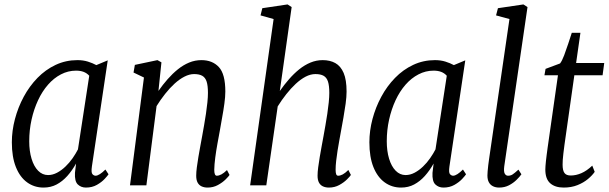

<svg xmlns="http://www.w3.org/2000/svg" viewBox="-20 -837 2748 867"><path d="M395 -85.5Q391 -57.5 397.5 -50.5Q404 -43.5 411.5 -43.5Q420 -43.5 431.2 -50.8Q442.5 -58 456 -71.5L470 -50Q466 -43.5 452.5 -29Q439 -14.5 417.5 -2.2Q396 10 368 10Q346 10 331.2 -4.2Q316.5 -18.5 318.5 -56.5L323.5 -98.5Q305.5 -66.5 283.8 -42.2Q262 -18 235.8 -4Q209.5 10 176.5 10Q135 10 102.5 -13.5Q70 -37 51.8 -82.5Q33.5 -128 33.5 -194.5Q33.5 -246.5 47.5 -299.5Q61.5 -352.5 87.2 -400.2Q113 -448 149.2 -485.2Q185.5 -522.5 231.2 -544Q277 -565.5 329.5 -565.5Q355.5 -565.5 377 -558.8Q398.5 -552 415 -543L466.5 -564.5ZM383 -495Q372 -507 357.5 -512.5Q343 -518 323.5 -518Q287.5 -518 255.2 -501.2Q223 -484.5 196.8 -454.5Q170.5 -424.5 151.8 -384.2Q133 -344 122.5 -296.8Q112 -249.5 112 -199Q112 -155 122.5 -120.2Q133 -85.5 152.2 -66Q171.5 -46.5 197 -46.5Q217.5 -46.5 237.5 -57Q257.5 -67.5 275.5 -84.8Q293.5 -102 307.8 -122.5Q322 -143 332 -162.5Z M695.5 -426.5Q715 -454.5 737 -479.5Q759 -504.5 783.2 -524Q807.5 -543.5 834 -554.5Q860.5 -565.5 889.5 -565.5Q939 -565.5 968.2 -534.2Q997.5 -503 997.5 -423.5Q997.5 -400 993.2 -369Q989 -338 983 -305.8Q977 -273.5 972.5 -246Q967.5 -219.5 961.8 -187.8Q956 -156 952 -125.2Q948 -94.5 947.5 -70.5Q947.5 -57.5 950.2 -50.5Q953 -43.5 959 -43.5Q968.5 -43.5 979.8 -49.5Q991 -55.5 1005 -69L1016.5 -47Q1013 -41 999 -27Q985 -13 964 -1.5Q943 10 917.5 10Q902 10 890.2 4.5Q878.5 -1 872.2 -12.8Q866 -24.5 866 -43.5Q866 -59.5 868.8 -81.2Q871.5 -103 875.8 -127.8Q880 -152.5 884.5 -177Q889 -201.5 893 -223Q897 -245 901.5 -270.8Q906 -296.5 910 -323.2Q914 -350 916.5 -374.5Q919 -399 919 -417.5Q919 -450.5 913 -468.8Q907 -487 893.2 -494.8Q879.5 -502.5 856.5 -502.5Q835.5 -502.5 813 -491Q790.5 -479.5 768.5 -459.5Q746.5 -439.5 725.8 -413.2Q705 -387 687 -358L641 0H567L630 -487L583 -509.5L589 -544L691 -565.5L709 -555.5Z M1465.5 10Q1450 10 1438.2 4.5Q1426.5 -1 1420.2 -12.8Q1414 -24.5 1414 -43.5Q1414 -59.5 1416.8 -81.2Q1419.5 -103 1423.8 -127.8Q1428 -152.5 1432.5 -177Q1437 -201.5 1441 -223Q1445 -245 1449.5 -270.8Q1454 -296.5 1458 -323.2Q1462 -350 1464.5 -374.5Q1467 -399 1467 -417.5Q1467 -450.5 1461 -468.8Q1455 -487 1441.2 -494.8Q1427.5 -502.5 1404.5 -502.5Q1382.5 -502.5 1360 -490.8Q1337.5 -479 1315.5 -458.5Q1293.5 -438 1272.8 -411.8Q1252 -385.5 1234 -356.5L1182.5 0H1109.5L1215.5 -751L1156.5 -767.5L1164.5 -800L1278.5 -817L1297 -805L1243.5 -426Q1263 -454 1285 -479.2Q1307 -504.5 1331.2 -524Q1355.5 -543.5 1382 -554.5Q1408.5 -565.5 1437 -565.5Q1470.5 -565.5 1494.5 -552Q1518.5 -538.5 1531.8 -507.5Q1545 -476.5 1545 -423.5Q1545 -400 1540.8 -369Q1536.5 -338 1530.8 -305.8Q1525 -273.5 1520 -246Q1516.5 -226 1512.2 -203Q1508 -180 1504.2 -156.2Q1500.5 -132.5 1498 -110.5Q1495.5 -88.5 1495.5 -70.5Q1495.5 -57.5 1498 -50.5Q1500.5 -43.5 1507 -43.5Q1516.5 -43.5 1527.8 -49.5Q1539 -55.5 1553 -69.5L1564.5 -47Q1561 -41 1547 -27Q1533 -13 1512 -1.5Q1491 10 1465.5 10Z M2009.5 -85.5Q2005.5 -57.5 2012 -50.5Q2018.5 -43.5 2026 -43.5Q2034.5 -43.5 2045.8 -50.8Q2057 -58 2070.5 -71.5L2084.5 -50Q2080.5 -43.5 2067 -29Q2053.5 -14.5 2032 -2.2Q2010.5 10 1982.5 10Q1960.5 10 1945.8 -4.2Q1931 -18.5 1933 -56.5L1938 -98.5Q1920 -66.5 1898.2 -42.2Q1876.5 -18 1850.2 -4Q1824 10 1791 10Q1749.5 10 1717 -13.5Q1684.5 -37 1666.2 -82.5Q1648 -128 1648 -194.5Q1648 -246.5 1662 -299.5Q1676 -352.5 1701.8 -400.2Q1727.5 -448 1763.8 -485.2Q1800 -522.5 1845.8 -544Q1891.5 -565.5 1944 -565.5Q1970 -565.5 1991.5 -558.8Q2013 -552 2029.5 -543L2081 -564.5ZM1997.5 -495Q1986.5 -507 1972 -512.5Q1957.5 -518 1938 -518Q1902 -518 1869.8 -501.2Q1837.5 -484.5 1811.2 -454.5Q1785 -424.5 1766.2 -384.2Q1747.5 -344 1737 -296.8Q1726.5 -249.5 1726.5 -199Q1726.5 -155 1737 -120.2Q1747.5 -85.5 1766.8 -66Q1786 -46.5 1811.5 -46.5Q1832 -46.5 1852 -57Q1872 -67.5 1890 -84.8Q1908 -102 1922.2 -122.5Q1936.5 -143 1946.5 -162.5Z M2257 -86Q2254 -62.5 2259.2 -53Q2264.5 -43.5 2274 -43.5Q2285.5 -43.5 2294.5 -49.2Q2303.5 -55 2321 -71L2334.5 -50Q2327 -39 2312.5 -24.8Q2298 -10.5 2278.2 -0.2Q2258.5 10 2234 10Q2218.5 10 2206.5 4.2Q2194.5 -1.5 2187.8 -13.5Q2181 -25.5 2181 -44.5Q2181 -51 2182 -63.8Q2183 -76.5 2184.8 -91.5Q2186.5 -106.5 2188.5 -119L2280.5 -751L2220 -767.5L2228.5 -800L2343.5 -817L2362 -805Z M2529 -183.5Q2526 -160.5 2524 -144Q2522 -127.5 2521.2 -115.2Q2520.5 -103 2520.5 -93.5Q2520.5 -67.5 2528.8 -56Q2537 -44.5 2557 -44.5Q2581 -44.5 2605.2 -55Q2629.5 -65.5 2654.5 -89L2665.5 -61Q2654.5 -45 2634.8 -28.5Q2615 -12 2587.5 -1Q2560 10 2525.5 10Q2486.5 10 2464.5 -9.5Q2442.5 -29 2442.5 -71.5Q2442.5 -78 2443.2 -87.5Q2444 -97 2445.2 -109.5Q2446.5 -122 2448.5 -137.2Q2450.5 -152.5 2453 -171L2499.5 -497H2438.5L2443.5 -526L2509 -550.5Q2518 -562 2527.5 -587.2Q2537 -612.5 2546.2 -640.5Q2555.5 -668.5 2562 -689H2601L2581.5 -552.5H2708.5L2701 -497H2573.5Z"/></svg>

Font: Merriweather 24pt SemiCondensed Light
Style: Italic
Weight: 300
Width: 4
Italic angle: -7.8°
Designer: Eben Sorkin
Foundry: Eben Sorkin
Version: Version 2.101